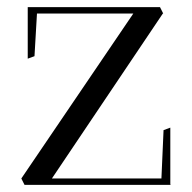

<svg xmlns="http://www.w3.org/2000/svg" viewBox="-20 -520 540 540"><path d="M58 -500H430L439 -482H438L126 -18H434L440 -154L459 -161V-2L460 0H49L40 -18L355 -482H84L77 -362L58 -355Z"/></svg>

Font: Antic Didone
Style: Regular
Weight: 400
Designer: Santiago Orozco
Foundry: Santiago Orozco
Version: Version 2.001